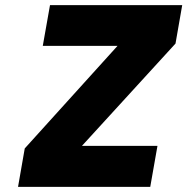

<svg xmlns="http://www.w3.org/2000/svg" viewBox="-20 -725 727 745"><path d="M298 -159H591L563 0H50L76 -149L436 -547H146L174 -705H687L661 -556Z"/></svg>

Font: Fz Poppins ExtBd
Style: Italic
Weight: 800
Italic angle: -10°
Designer: Ninad Kale (Devanagari), Jonny Pinhorn (Latin)
Foundry: Indian Type Foundry
Version: Vit hóa bi Vntype.Com & FontZin.Com